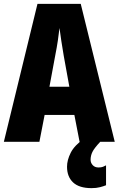

<svg xmlns="http://www.w3.org/2000/svg" viewBox="-20 -734 614 994"><path d="M392 0 365 -139H211L184 0H0L174 -714H398L574 0ZM310 -445Q303 -485 297.5 -522Q292 -559 288 -589Q285 -561 279.5 -524Q274 -487 266 -447L236 -285H339ZM449 93Q449 109 460 121Q471 133 490 133Q504 133 513 129.5Q522 126 529 122V225Q517 230 498 235Q479 240 454 240Q390 240 358.5 210.5Q327 181 327 129Q327 95 346 57Q365 19 416 -17L499 0Q468 33 458.5 52.5Q449 72 449 93Z"/></svg>

Font: Noto Sans Malayalam ExtraCondensed Black
Style: Regular
Weight: 900
Width: 2
Designer: Jelle Bosma - Monotype Design Team
Foundry: Monotype Imaging Inc.
Version: Version 2.104; ttfautohint (v1.8.4.7-5d5b)